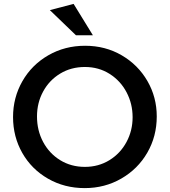

<svg xmlns="http://www.w3.org/2000/svg" viewBox="-20 -952 871 986"><path d="M785 -354Q785 -453 737 -536Q689 -619 605 -668Q521 -717 417 -717Q313 -717 228 -668Q143 -619 95 -535Q47 -451 47 -351Q47 -250 94.5 -166.5Q142 -83 226.5 -34.5Q311 14 415 14Q518 14 603 -35Q688 -84 736.5 -168Q785 -252 785 -354ZM661 -350Q661 -281 629.5 -222.5Q598 -164 542 -129.5Q486 -95 416 -95Q345 -95 289 -129.5Q233 -164 201.5 -223Q170 -282 170 -354Q170 -424 201.5 -482Q233 -540 289 -574Q345 -608 416 -608Q487 -608 543 -572.5Q599 -537 630 -478Q661 -419 661 -350ZM370 -771H457L358 -932L236 -900Z"/></svg>

Font: Geom Medium
Style: Bold
Weight: 500
Version: Version 1.102